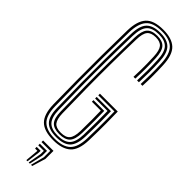

<svg xmlns="http://www.w3.org/2000/svg" viewBox="-326 -815 1001 1001"><g transform="rotate(45 175.0 -314.0)"><path d="M179.2 6.8Q111 6.8 80.4 -23.9Q49.8 -54.5 48 -125.2Q46.2 -214.5 45.6 -303.1Q45 -391.8 45.6 -483.2Q46.2 -574.8 48.2 -672.5Q50 -741.8 79.2 -774.2Q108.5 -806.8 178.8 -806.8Q242 -806.8 273.4 -777.4Q304.8 -748 308 -675.8Q309.8 -638.2 309.9 -600.2Q310 -562.2 308 -522.8H294.8Q296.2 -555.8 296.5 -594.2Q296.8 -632.8 294.8 -675Q291.8 -741.2 264.1 -768.5Q236.5 -795.8 178.8 -795.8Q115.2 -795.8 89.2 -765.9Q63.2 -736 61.5 -672Q59.8 -579 59 -488.6Q58.2 -398.2 58.9 -308.1Q59.5 -218 61.5 -125.2Q63 -57.5 91.8 -30.9Q120.5 -4.2 179.2 -4.2Q239.8 -4.2 268 -31.8Q296.2 -59.2 298.2 -125.2Q299.5 -167.5 299.8 -203.9Q300 -240.2 299.9 -270.8Q299.8 -301.2 299 -325H180.2V-337H311.8Q313 -301.5 313.2 -249.9Q313.5 -198.2 311.5 -124.8Q309.2 -51.5 276.6 -22.4Q244 6.8 179.2 6.8ZM179.2 -15.5Q124.8 -15.5 100.4 -40.5Q76 -65.5 74.8 -125.5Q72.5 -217.8 71.6 -305.4Q70.8 -393 71.5 -482.9Q72.2 -572.8 74.8 -671.8Q76.2 -734 100.9 -759.2Q125.5 -784.5 178.8 -784.5Q230.5 -784.5 254.8 -759.6Q279 -734.8 281.5 -674.2Q283.5 -634.2 283.4 -597Q283.2 -559.8 281.8 -522.8H268.2Q269.8 -560.5 270 -597.2Q270.2 -634 268.2 -673.5Q266 -729 244.8 -751.2Q223.5 -773.5 178.8 -773.5Q132.5 -773.5 111 -750.8Q89.5 -728 88 -671.2Q85.5 -571.8 84.8 -481.6Q84 -391.5 84.9 -304.1Q85.8 -216.8 88 -125.8Q89.2 -72.2 110.1 -49.4Q131 -26.5 179.2 -26.5Q226.2 -26.5 248.1 -48.8Q270 -71 271.5 -126.2Q272.8 -173.5 272.8 -222Q272.8 -270.5 272 -301.5H180.2V-313.2H285.5Q286.5 -282.2 286.6 -236.9Q286.8 -191.5 285 -125.8Q283 -65.8 258.6 -40.6Q234.2 -15.5 179.2 -15.5ZM179.2 -37.8Q138.2 -37.8 120.2 -57.6Q102.2 -77.5 101.2 -126.2Q99 -218.5 98.1 -306.4Q97.2 -394.2 98 -483.9Q98.8 -573.5 101.2 -670.8Q102.5 -720.8 120 -741.5Q137.5 -762.2 178.8 -762.2Q217.8 -762.2 235.4 -742.2Q253 -722.2 255 -673Q256.8 -633.2 256.8 -598.1Q256.8 -563 255 -522.8H241.8Q243 -549.2 243.4 -573.4Q243.8 -597.5 243.4 -621.5Q243 -645.5 241.8 -671.8Q240 -716.5 225.6 -733.9Q211.2 -751.2 178.8 -751.2Q144.8 -751.2 130.1 -733.5Q115.5 -715.8 114.5 -670.5Q112 -574 111.2 -485.5Q110.5 -397 111.4 -309.2Q112.2 -221.5 114.5 -126.5Q115.5 -83.8 129.9 -66.2Q144.2 -48.8 179.2 -48.8Q215 -48.8 230 -66.2Q245 -83.8 246.2 -127.2Q247.2 -173 246.9 -212.6Q246.5 -252.2 245.8 -277.8H180.2V-289.5H259.5Q260 -266.2 260.4 -224Q260.8 -181.8 259.5 -126.8Q258.2 -77.8 239.8 -57.8Q221.2 -37.8 179.2 -37.8ZM188.2 179.2 207.8 104.2V56.8H143.2V45H219.8V104.2L197.2 179.2ZM153.8 179.2 160.5 104.2H143.2V92.2H172.2V104.2L162.5 179.2ZM171 179.2 184.2 104.2V80.5H143.2V68.8H196V104.2L179.8 179.2Z"/></g></svg>

Font: Big Shoulders Inline Display Thin
Style: Regular
Weight: 400
Version: Version 2.002